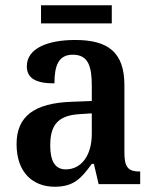

<svg xmlns="http://www.w3.org/2000/svg" viewBox="-20 -700 587 730"><path d="M136 -611H405V-680H136ZM188 10C261 10 289 -22 329 -77H337L355 0H513V-48H510C468 -48 453 -64 453 -119V-376C453 -502 390 -548 266 -548C163 -548 82 -517 82 -448C82 -402 117 -383 187 -383C187 -450 202 -492 257 -492C316 -492 329 -447 329 -374V-316L252 -313C112 -308 43 -259 43 -152C43 -42 107 10 188 10ZM230 -56C189 -56 171 -88 171 -147C171 -222 198 -261 282 -266L329 -269V-191C329 -110 290 -56 230 -56Z"/></svg>

Font: Noto Serif Devanagari SemiCondensed SemiBold
Style: Regular
Weight: 600
Width: 4
Designer: Universal Thirst, Indian Type Foundry and the Monotype Design Team
Foundry: Monotype Imaging Inc.
Version: Version 2.004